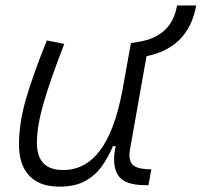

<svg xmlns="http://www.w3.org/2000/svg" viewBox="-20 -676 741 706"><path d="M198.2 10.3Q126 10.3 87.9 -29.5Q49.8 -69.3 49.8 -145Q49.8 -224.6 76.4 -315.2Q103 -405.8 152.3 -527.3L216.3 -514.6Q166 -385.3 140.9 -298.8Q115.7 -212.4 115.7 -150.9Q115.7 -50.8 211.9 -50.8Q293.5 -50.8 347.4 -122.1Q401.4 -193.4 429.7 -341.3L461.4 -517.6H527.3L458 -126.5Q451.7 -88.4 466.1 -72Q480.5 -55.7 523.4 -53.7H536.6L525.9 4.9H514.6Q436.5 4.9 413.6 -32.5Q390.6 -69.8 405.3 -138.7H395.5Q377.4 -96.2 352.8 -62.5Q328.1 -28.8 291 -9.3Q253.9 10.3 198.2 10.3ZM472.7 -461.4 461.4 -517.6 491.7 -522.5Q611.8 -542.5 630.9 -655.8H701.2Q673.3 -494.1 502.9 -466.3Z"/></svg>

Font: Cascadia Code Light
Style: Italic
Weight: 300
Italic angle: -10°
Monospace: yes
Designer: Aaron Bell
Foundry: Saja Typeworks
Version: Version 2404.023; ttfautohint (v1.8.4)